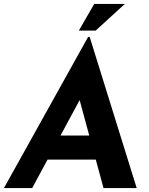

<svg xmlns="http://www.w3.org/2000/svg" viewBox="-39 -952 755 972"><path d="M124 0H-19L407 -765H415L653 0H485L339 -538L453 -610ZM241 -266H462L498 -144H181ZM593 -932 445 -797H360L438 -932Z"/></svg>

Font: Josefin Sans Thin
Style: Bold Italic
Weight: 700
Italic angle: -7°
Version: Version 2.000